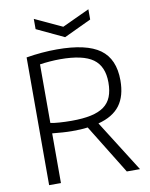

<svg xmlns="http://www.w3.org/2000/svg" viewBox="-100 -1016 851 1088"><g transform="rotate(-10 325.5 -471.5)"><path d="M171 -943 328 -870 485 -943V-884L328 -810L171 -884ZM365 -284Q344 -281 321.5 -280Q299 -279 274 -279Q250 -279 221 -281Q192 -283 161 -286V0H93V-735Q184 -750 269 -750Q439 -750 516.5 -694Q594 -638 594 -515Q594 -425 554 -371.5Q514 -318 429 -296L616 0H540ZM282 -337Q348 -337 394 -347Q440 -357 469 -378Q498 -399 511.5 -433Q525 -467 525 -515Q525 -608 467 -650Q409 -692 278 -692Q250 -692 218 -689.5Q186 -687 161 -683V-346Q177 -342 211.5 -339.5Q246 -337 282 -337Z"/></g></svg>

Font: Encode Sans Normal
Style: Light
Weight: 300
Designer: Pablo Impallari, Andres Torresi
Foundry: Pablo Impallari, Andres Torresi
Version: Version 1.000; ttfautohint (v1.00) -l 8 -r 50 -G 200 -x 14 -